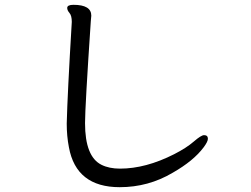

<svg xmlns="http://www.w3.org/2000/svg" viewBox="-20 -746 1040 797"><path d="M477 31Q596 31 697 -29Q783 -78 825 -134Q843 -158 843 -170Q843 -185 827 -185Q815 -185 784.5 -158.5Q754 -132 703 -106Q585 -46 478 -46Q433 -46 401 -62Q333 -96 333 -235Q333 -301 357 -659L359 -681Q359 -726 285 -726Q259 -726 259 -713Q259 -703 268.5 -692Q278 -681 278 -655Q260 -355 257 -233Q257 -181 266 -135Q296 31 477 31Z"/></svg>

Font: LXGW WenKai TC
Style: Bold
Weight: 700
Designer: LXGW / Fontworks Inc.
Foundry: LXGW / Fontworks Inc.
Version: Version 1.330;April 28, 2024